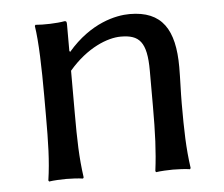

<svg xmlns="http://www.w3.org/2000/svg" viewBox="-40 -483 619 531"><g transform="rotate(-5 269.5 -218.0)"><path d="M460 -180C460 -212 462 -249 462 -281C462 -385 428 -439 338 -439C300 -439 229 -424 165 -349L163 -352V-425C163 -433 162 -435 157 -435C135 -431 99 -430 76 -432L74 -429C81 -386 83 -310 83 -235V-180C83 -105 82 -54 74 0L76 3C88 1 111 0 123 0C135 0 158 1 170 3L172 0C164 -57 163 -104 163 -180V-297C214 -357 272 -379 308 -379C359 -379 380 -359 380 -278V-180C380 -105 378 -54 371 0L373 3C385 1 408 0 420 0C432 0 455 1 467 3L469 0C461 -57 460 -104 460 -180Z"/></g></svg>

Font: Libertinus Sans
Style: Regular
Weight: 400
Designer: Philipp H. Poll, Khaled Hosny
Foundry: Caleb Maclennan
Version: Version 7.050;RELEASE